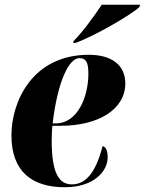

<svg xmlns="http://www.w3.org/2000/svg" viewBox="-20 -776 608 806"><path d="M289 -604 287 -596H298C384 -628 533 -716 565 -746L568 -756H407C377 -711 327 -641 289 -604ZM252 10C375 10 432 -58 432 -115C432 -147 423 -159 411 -163C386 -68 349 -2 282 -2C229 -2 197 -46 197 -186C197 -195 198 -236 200 -248H235C392 -248 506 -316 506 -426C506 -501 451 -546 353 -546C114 -546 28 -347 28 -208C28 -56 114 10 252 10ZM214 -258H201C222 -436 270 -532 313 -532C341 -532 351 -515 351 -467C351 -370 306 -258 214 -258Z"/></svg>

Font: Noto Serif Display Condensed Black
Style: Italic
Weight: 900
Width: 3
Italic angle: -12°
Designer: Monotype Design Team
Foundry: Monotype Imaging Inc.
Version: Version 2.009